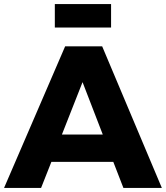

<svg xmlns="http://www.w3.org/2000/svg" viewBox="-25 -929 820 949"><path d="M-5 0 297 -700H480L775 0H585L535 -129H229L178 0ZM246 -793V-909H524V-793ZM281 -264H483L383 -523Z"/></svg>

Font: Trueno
Style: Bd
Weight: 700
Designer: Julieta Ulanovsky
Foundry: Julieta Ulanovsky
Version: Version 3.001b